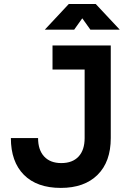

<svg xmlns="http://www.w3.org/2000/svg" viewBox="-20 -918 626 948"><path d="M280.3 9.8Q162.1 9.8 97.9 -54.9Q33.7 -119.6 33.7 -236.3H168Q168 -177.7 198 -145.3Q228 -112.8 282.7 -112.8Q337.9 -112.8 367.9 -145Q397.9 -177.2 397.9 -236.3V-574.7H239.3V-693.4H526.9V-236.3Q526.9 -119.1 461.7 -54.7Q396.5 9.8 280.3 9.8ZM201.2 -771.5 319.8 -898.4H452.6L571.3 -771.5H426.3L386.2 -827.6L346.2 -771.5Z"/></svg>

Font: Cascadia Mono
Style: Bold
Weight: 700
Monospace: yes
Designer: Aaron Bell
Foundry: Saja Typeworks
Version: Version 2404.023; ttfautohint (v1.8.4)